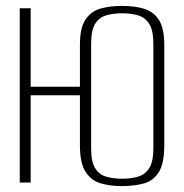

<svg xmlns="http://www.w3.org/2000/svg" viewBox="-20 -619 625 651"><path d="M393 12Q353 12 321 2.5Q289 -7 270 -36.5Q251 -66 251 -127V-296H84V0H47V-591H84V-325H251V-467Q251 -525 270 -553Q289 -581 321 -590Q353 -599 395 -599Q436 -599 468 -589.5Q500 -580 518.5 -552Q537 -524 537 -467V-127Q537 -65 518.5 -35.5Q500 -6 467.5 3Q435 12 393 12ZM394 -13Q424 -13 448 -20Q472 -27 486 -49Q500 -71 500 -116V-470Q500 -516 486 -538Q472 -560 448 -567Q424 -574 394 -574Q364 -574 340 -567Q316 -560 302.5 -538Q289 -516 289 -470V-116Q289 -71 302.5 -49Q316 -27 340 -20Q364 -13 394 -13Z"/></svg>

Font: Alumni Sans ExtraLight
Style: Regular
Weight: 250
Version: Version 1.018